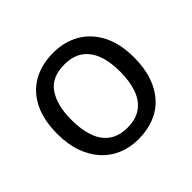

<svg xmlns="http://www.w3.org/2000/svg" viewBox="-136 -707 878 878"><g transform="rotate(-45 302.5 -268.0)"><path d="M551 -269Q551 -202 533.5 -150.5Q516 -99 483.5 -63Q451 -27 404.5 -8.5Q358 10 301 10Q248 10 203 -8.5Q158 -27 125 -63Q92 -99 73.5 -150.5Q55 -202 55 -269Q55 -358 85 -419.5Q115 -481 171 -513.5Q227 -546 304 -546Q377 -546 432.5 -513.5Q488 -481 519.5 -419.5Q551 -358 551 -269ZM146 -269Q146 -206 162.5 -159.5Q179 -113 214 -88Q249 -63 303 -63Q357 -63 392 -88Q427 -113 443.5 -159.5Q460 -206 460 -269Q460 -333 443 -378Q426 -423 391.5 -447.5Q357 -472 302 -472Q220 -472 183 -418Q146 -364 146 -269Z"/></g></svg>

Font: lhindi25
Style: Book
Weight: 400
Designer: Jelle Bosma - Monotype Design Team
Foundry: Monotype Imaging Inc.
Version: Version 2.003